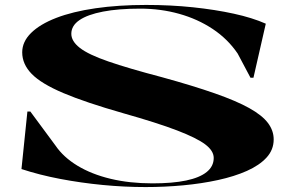

<svg xmlns="http://www.w3.org/2000/svg" viewBox="-20 -743 1176 778"><path d="M570 15Q484 15 396 6.5Q308 -2 224 -18Q140 -34 67 -58L91 -291H103L205 -153Q237 -106 294 -71.5Q351 -37 428 -18.5Q505 0 598 0Q679 0 734 -11.5Q789 -23 817.5 -46Q846 -69 846 -103Q846 -132 811.5 -158Q777 -184 697.5 -214.5Q618 -245 480 -284Q326 -328 236.5 -366Q147 -404 108.5 -443.5Q70 -483 70 -531Q70 -574 106 -609.5Q142 -645 208 -670.5Q274 -696 367 -709.5Q460 -723 572 -723Q672 -723 762 -713.5Q852 -704 927.5 -687.5Q1003 -671 1057 -647L1007 -428H995L943 -526Q903 -585 842 -625.5Q781 -666 706 -687Q631 -708 548 -708Q460 -708 397.5 -696Q335 -684 302 -661.5Q269 -639 269 -606Q269 -576 303.5 -549Q338 -522 419 -494Q500 -466 637 -430Q764 -395 851 -364.5Q938 -334 990 -305Q1042 -276 1065.5 -245Q1089 -214 1089 -178Q1089 -136 1060 -104.5Q1031 -73 980.5 -50.5Q930 -28 863.5 -13.5Q797 1 722 8Q647 15 570 15Z"/></svg>

Font: Kalnia Expanded Medium
Style: Regular
Weight: 500
Width: 7
Designer: Frida Medrano
Foundry: Frida Medrano
Version: Version 1.105